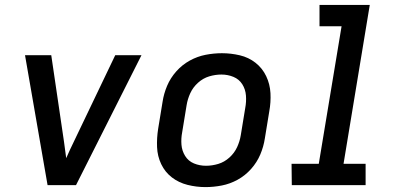

<svg xmlns="http://www.w3.org/2000/svg" viewBox="-20 -755 1624 783"><path d="M174 0H290L557 -530H450L281 -177Q273 -160 265 -143.5Q257 -127 250 -110Q248 -127 245.5 -143.5Q243 -160 241 -177L189 -530H82Z M818 8Q851 8 884.5 1.5Q918 -5 949 -22Q980 -39 1004 -66Q1028 -93 1041.5 -125Q1055 -157 1060 -190L1078 -300Q1085 -338 1083 -375Q1081 -412 1065.5 -444.5Q1050 -477 1022 -499Q994 -521 958 -529.5Q922 -538 885 -538Q852 -538 818.5 -531.5Q785 -525 754 -508Q723 -491 699 -464Q675 -437 661.5 -405Q648 -373 643 -340L625 -230Q619 -192 620.5 -155Q622 -118 637.5 -85.5Q653 -53 681 -31.5Q709 -10 745 -1Q781 8 818 8ZM820 -79Q794 -79 771 -88.5Q748 -98 735 -119Q722 -140 720 -165Q718 -190 723 -216L741 -326Q745 -351 756 -375Q767 -399 787.5 -417.5Q808 -436 833 -443.5Q858 -451 883 -451Q909 -451 932 -441.5Q955 -432 968 -411.5Q981 -391 983 -365.5Q985 -340 980 -314L962 -204Q958 -179 947 -155Q936 -131 915.5 -112.5Q895 -94 870 -86.5Q845 -79 820 -79Z M1170 0H1471V-87H1381L1488 -735H1283V-648H1373L1280 -87H1169Z"/></svg>

Font: Iosevka Sparkle Medium Oblique
Style: Regular
Weight: 500
Italic angle: -9°
Designer: Belleve Invis
Foundry: Belleve Invis
Version: Version 4.5.0; ttfautohint (v1.8.3)